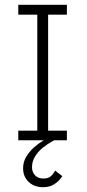

<svg xmlns="http://www.w3.org/2000/svg" viewBox="-20 -583 363 798"><path d="M135 -18V-545H180V-18ZM56 0V-40H258V0ZM56 -522V-563H258V-522ZM158 195Q134 195 115.5 185Q97 175 86.5 157.5Q76 140 76 117Q76 90 89 68.5Q102 47 121 30Q140 13 159.5 1.5Q179 -10 192 -15.5Q205 -21 205 -21V0Q205 0 191 8Q177 16 158.5 30.5Q140 45 126.5 66Q113 87 113 112Q113 132 125.5 145.5Q138 159 160 159Q180 159 190 150.5Q200 142 204.5 134Q209 126 209 126L239 149Q239 149 230.5 160.5Q222 172 204 183.5Q186 195 158 195Z"/></svg>

Font: Darker Grotesque Light
Style: Regular
Weight: 400
Version: Version 1.000;gftools[0.9.28]